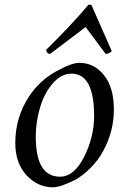

<svg xmlns="http://www.w3.org/2000/svg" viewBox="-20 -776 549 816"><path d="M419 -135Q397 -94 364 -61.5Q331 -29 300 -12Q237 20 205 20Q140 20 92.5 -31.5Q45 -83 45 -168Q45 -278 104 -367Q149 -434 216.5 -471.5Q284 -509 317 -509Q380 -509 422 -456.5Q464 -404 464 -311Q464 -218 419 -135ZM380 -283Q380 -463 284 -463Q240 -463 204.5 -422Q169 -381 150.5 -320Q132 -259 132 -195Q132 -25 235 -25Q295 -25 337.5 -109.5Q380 -194 380 -283ZM344 -661 193 -547Q186 -547 181.5 -551.5Q177 -556 176 -564Q283 -669 356 -756H368L455 -559Q444 -547 429 -547Z"/></svg>

Font: Rosarivo
Style: Italic
Weight: 400
Version: Version 1.003